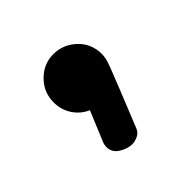

<svg xmlns="http://www.w3.org/2000/svg" viewBox="-75 -177 334 334"><g transform="rotate(-45 92.0 -10.0)"><path d="M78 94Q66 94 54 86.5Q42 79 42 66Q42 59 45 53L67 0Q51 -7 41.5 -21.5Q32 -36 32 -54Q32 -79 49.5 -96.5Q67 -114 91 -114Q115 -114 133 -97Q151 -80 151 -54Q151 -51 150 -45Q149 -39 144 -26Q139 -13 129 12Q119 37 102 79Q99 87 91.5 90.5Q84 94 78 94Z"/></g></svg>

Font: Dosis SemiBold
Style: Regular
Weight: 600
Designer: EdgarTolentino, PabloImpallari, IginoMarini
Foundry: EdgarTolentino, PabloImpallari, IginoMarini
Version: Version 3.001; ttfautohint (v1.8.2)